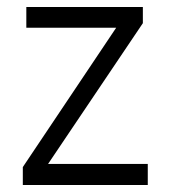

<svg xmlns="http://www.w3.org/2000/svg" viewBox="-20 -527 486 547"><path d="M401 0H45V-51L311 -448H55V-507H387V-461L117 -60H401Z"/></svg>

Font: Hind Kochi Light
Style: Regular
Weight: 300
Designer: Dhruvi Tolia
Foundry: Indian Type Foundry
Version: Version 0.702;PS 1.0;hotconv 1.0.81;makeotf.lib2.5.63406